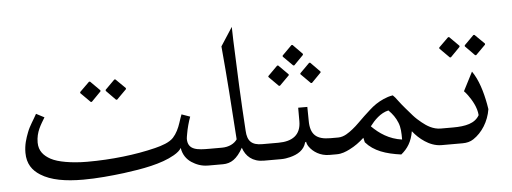

<svg xmlns="http://www.w3.org/2000/svg" viewBox="-51 -912 2901 1088"><g transform="rotate(-5 1399.0 -368.0)"><path d="M988 -160C988 -166 990 -175 992 -187C997 -218 1008 -258 1018 -284L970 -301C964 -286 959 -270 954 -255C944 -224 930 -195 910 -173C887 -148 844 -134 804 -124C691 -96 555 -80 415 -80C368 -80 326 -84 292 -90C258 -96 230 -104 208 -116C172 -136 144 -164 144 -213C144 -274 172 -313 195 -352L149 -376C131 -342 109 -313 95 -276C82 -242 70 -207 70 -161C70 -98 99 -59 142 -32C200 5 282 19 384 19C461 19 544 11 616 2C722 -12 832 -31 906 -74C927 -86 942 -99 949 -112C955 -73 975 -46 1002 -28C1027 -12 1056 1 1096 1H1142V-93H1110C1045 -93 988 -95 988 -160ZM524 -471V-477L470 -531H464L409 -477V-471L464 -416H470ZM669 -471V-477L614 -531H608L554 -477V-471L608 -416H614Z M1269 -133C1253 -109 1221 -93 1182 -93H1107V-16C1107 -4 1128 1 1141 1H1180C1202 1 1223 -5 1241 -18C1259 -31 1277 -52 1294 -83C1310 -34 1348 1 1412 1H1485V-93H1412C1351 -93 1327 -118 1324 -177C1313 -343 1305 -523 1299 -693C1298 -722 1298 -748 1297 -770L1229 -665C1245 -492 1257 -315 1269 -133Z M1503 -93H1450V-16C1450 -4 1471 1 1484 1H1511C1529 1 1546 -2 1562 -6C1606 -17 1643 -39 1654 -82C1657 -84 1659 -85 1660 -85C1661 -76 1665 -66 1672 -56C1693 -26 1733 1 1785 1H1828V-93H1799C1720 -93 1685 -123 1685 -203L1684 -281H1632V-204C1632 -125 1581 -93 1503 -93ZM1776 -469V-474L1722 -529H1716L1661 -474V-469L1716 -414H1722ZM1595 -469V-474L1540 -529H1534L1479 -474V-469L1534 -414H1540ZM1685 -577V-583L1631 -638H1625L1570 -583V-577L1625 -522H1631Z M1827 1C1855 1 1879 -9 1901 -20C1933 -36 1959 -55 1985 -79L1991 -53C2037 0 2104 22 2191 34C2228 4 2252 -33 2262 -92C2280 -69 2303 -47 2329 -30C2353 -14 2386 1 2423 1H2456V-93H2427C2383 -93 2348 -116 2321 -138C2305 -151 2289 -165 2275 -181C2250 -210 2221 -242 2199 -272C2189 -286 2180 -297 2172 -304C2152 -301 2135 -295 2119 -288C2087 -274 2061 -256 2037 -234L2001 -201C1978 -180 1953 -152 1927 -132C1905 -115 1877 -93 1843 -93H1793V-16C1793 -4 1814 1 1827 1ZM2203 -50C2130 -60 2076 -97 2033 -140C2058 -173 2094 -211 2140 -221C2163 -198 2179 -176 2191 -146C2202 -118 2203 -90 2203 -50Z M2496 -93H2421V-16C2421 -4 2442 1 2455 1H2543C2566 1 2587 -4 2605 -16C2655 -49 2694 -109 2705 -179C2704 -188 2702 -198 2700 -209C2687 -279 2666 -349 2631 -399L2576 -292C2582 -286 2589 -278 2597 -267C2618 -238 2644 -195 2647 -150C2622 -105 2568 -93 2496 -93ZM2573 -545V-551L2519 -605H2513L2458 -551V-545L2513 -490H2519ZM2718 -545V-551L2663 -605H2657L2603 -551V-545L2657 -490H2663Z"/></g></svg>

Font: Iranian Serif 
Style: Regular
Weight: 400
Designer: Hooman Mehr, Hadi Navid in Neviseh Pardaz Co. Ltd. (http://nevisa.com)
Foundry: http://font-store.ir
Version: 5.0.2 build 3/9/1393